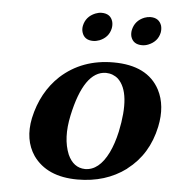

<svg xmlns="http://www.w3.org/2000/svg" viewBox="-48 -672 663 727"><g transform="rotate(5 283.0 -308.5)"><path d="M345.2 -401.9Q262.2 -400.4 225.6 -229Q207 -142.1 231.9 -81.5Q253.4 -33.2 297.9 -32.2Q351.1 -32.2 386.2 -103.5Q402.8 -137.7 413.1 -184.1Q444.8 -334 392.1 -384.3Q372.6 -401.4 345.2 -401.9ZM81.1 -207Q103 -307.1 170.4 -370.1Q251.5 -443.8 370.6 -443.8Q500 -443.8 546.4 -356Q577.1 -296.9 560.1 -215.8Q537.6 -109.4 458 -48.8Q456.5 -47.9 456.1 -46.9Q379.4 9.8 272.9 9.8Q156.7 9.8 104 -64.5Q64 -123.5 81.1 -207ZM428.7 -571.8Q436.5 -608.4 472.2 -622.6Q483.9 -627 495.1 -627Q527.8 -627 537.6 -598.1Q541 -585.4 538.6 -571.8Q531.2 -537.1 496.1 -522.9Q484.4 -518.1 472.2 -518.1Q438 -518.1 429.2 -547.4Q426.3 -559.1 428.7 -571.8ZM242.7 -571.8Q250 -607.4 285.6 -622.1Q297.9 -627 309.1 -627Q343.8 -627 352.1 -596.7Q355 -584.5 352.5 -571.8Q345.2 -537.1 310.5 -522.9Q297.9 -518.1 286.1 -518.1Q252.4 -518.1 243.7 -547.4Q240.2 -559.1 242.7 -571.8Z"/></g></svg>

Font: Linux Libertine Slanted O
Style: Bold Slanted
Weight: 700
Designer: Philipp H. Poll
Foundry: Philipp H. Poll
Version: Version 5.0.0